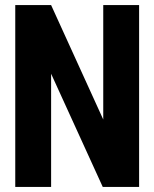

<svg xmlns="http://www.w3.org/2000/svg" viewBox="-20 -735 607 755"><path d="M386 -265V-715H527V0H384L181 -445V0H40V-715H181Z"/></svg>

Font: Akshar SemiBold
Style: Regular
Weight: 600
Designer: Tall Chai
Foundry: Tall Chai
Version: Version 1.000